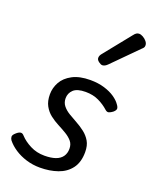

<svg xmlns="http://www.w3.org/2000/svg" viewBox="-162 -931 828 1037"><g transform="rotate(20 252.0 -412.5)"><path d="M197 19Q156 19 118.5 7.5Q81 -4 51.5 -23.5Q22 -43 3 -67Q-3 -76 -3.5 -86Q-4 -96 11 -109Q24 -121 35 -123Q46 -125 56 -113Q79 -88 116 -69Q153 -50 198 -50Q236 -50 261.5 -59Q287 -68 300 -86.5Q313 -105 313 -131Q313 -157 298.5 -174Q284 -191 261.5 -204.5Q239 -218 213 -231.5Q187 -245 164.5 -262.5Q142 -280 127.5 -306.5Q113 -333 113 -372Q113 -409 131.5 -442.5Q150 -476 190.5 -497.5Q231 -519 293 -519Q338 -519 374 -508Q410 -497 434.5 -480Q459 -463 471 -445Q481 -432 481 -422.5Q481 -413 467 -401Q455 -392 445 -389Q435 -386 424 -396Q400 -418 367 -434Q334 -450 291 -450Q242 -450 221 -430Q200 -410 200 -381Q200 -356 214.5 -338Q229 -320 251.5 -306.5Q274 -293 299.5 -279Q325 -265 347.5 -247.5Q370 -230 384.5 -205.5Q399 -181 399 -143Q399 -85 372 -49Q345 -13 299 3Q253 19 197 19ZM325 -616Q316 -616 303.5 -625.5Q291 -635 291 -646Q291 -653 293.5 -659Q296 -665 301 -671L424 -824Q433 -836 440 -840Q447 -844 455 -844Q465 -844 477.5 -837Q490 -830 499 -819Q508 -808 508 -796Q508 -788 504.5 -783Q501 -778 495 -773L354 -631Q339 -616 325 -616Z"/></g></svg>

Font: Playwrite MX
Style: Regular
Weight: 400
Designer: Veronika Burian, José Scaglione
Foundry: TypeTogether
Version: Version 1.002